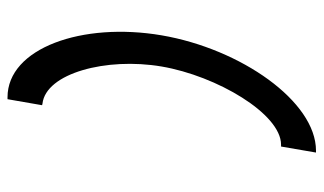

<svg xmlns="http://www.w3.org/2000/svg" viewBox="-195 -545 861 511"><g transform="rotate(-90 235.5 -289.5)"><path d="M85 121H90C221 121 361 -79 397 -290C433 -501 363 -700 232 -700H227L211 -608L215 -607C296 -598 339 -437 314 -290C289 -143 188 28 106 28H101Z"/></g></svg>

Font: Charger Monospace
Style: Regular
Weight: 400
Designer: Jasper
Foundry: Cannot Into Space Fonts
Version: Version 0.980